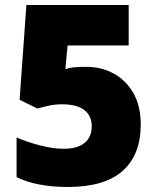

<svg xmlns="http://www.w3.org/2000/svg" viewBox="-20 -734 626 764"><path d="M324 -468Q384 -468 433 -441Q482 -414 511 -363Q540 -312 540 -238Q540 -118 468 -54Q396 10 250 10Q126 10 46 -29V-187Q84 -170 137 -156Q190 -142 234 -142Q287 -142 316 -165Q345 -188 345 -232Q345 -273 315.5 -296Q286 -319 227 -319Q200 -319 174.5 -313.5Q149 -308 129 -302L58 -337L85 -714H492V-553H249L240 -459Q256 -464 272.5 -466Q289 -468 324 -468Z"/></svg>

Font: Noto Kufi Arabic Black
Style: Regular
Weight: 900
Designer: Monotype Design Team, David Williams, Khaled Hosny
Foundry: Google LLC
Version: Version 2.109; ttfautohint (v1.8.4.7-5d5b)